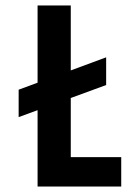

<svg xmlns="http://www.w3.org/2000/svg" viewBox="-20 -680 472 700"><path d="M48 -353 367 -471V-370L48 -253ZM117 0V-660H238V0ZM148 0V-107H422V0Z"/></svg>

Font: Bricolage Grotesque Condensed SemiBold
Style: Regular
Weight: 600
Width: 3
Designer: Mathieu Triay
Foundry: Atelier Triay
Version: Version 1.000;gftools[0.9.30]